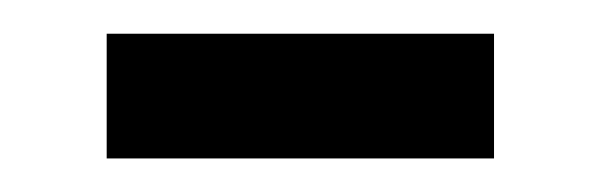

<svg xmlns="http://www.w3.org/2000/svg" viewBox="-20 -298 360 115"><path d="M43.9 -203.1V-277.8H275.9V-203.1Z"/></svg>

Font: BabelStone Ogham Lithic
Style: Regular
Weight: 400
Designer: Andrew West
Foundry: BabelStone
Version: Version 1.02 March 14, 2022